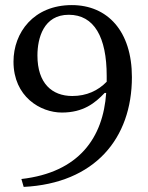

<svg xmlns="http://www.w3.org/2000/svg" viewBox="-20 -730 582 754"><path d="M73 4C352 -10 498 -186 498 -427C498 -608 402 -710 262 -710C112 -710 33 -602 33 -488C33 -350 139 -288 223 -288C307 -288 353 -325 391 -365H397C385 -190 291 -53 64 -27ZM127 -512C127 -580 151 -672 250 -672C350 -672 399 -584 399 -432C399 -424 399 -416 399 -409C365 -374 320 -353 264 -353C184 -353 127 -403 127 -512Z"/></svg>

Font: Hedvig Letters Serif 24pt
Style: Regular
Weight: 400
Designer: Alexander Örn & Tor Weibull
Foundry: Kanon Foundry
Version: Version 1.000